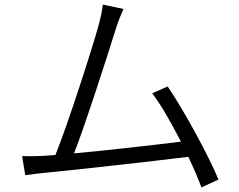

<svg xmlns="http://www.w3.org/2000/svg" viewBox="-20 -783 1040 835"><path d="M167 -105C138 -104 105 -103 76 -104L90 -21C118 -25 146 -29 171 -31C306 -44 647 -82 799 -101C823 -51 843 -3 856 32L930 -2C889 -103 779 -305 709 -407L642 -377C680 -328 725 -248 767 -167C656 -153 454 -130 302 -116C352 -243 454 -562 483 -655C496 -697 507 -721 517 -744L427 -763C424 -737 420 -715 408 -670C381 -572 275 -242 221 -109Z"/></svg>

Font: Noto Sans JP DemiLight
Style: Regular
Weight: 350
Designer: Ryoko NISHIZUKA 西塚涼子 (kana, bopomofo & ideographs); Paul D. Hunt (Latin, Greek & Cyrillic); Sandoll Communications 산돌커뮤니
Foundry: Adobe
Version: Version 2.004;hotconv 1.0.118;makeotfexe 2.5.65603